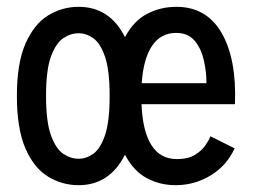

<svg xmlns="http://www.w3.org/2000/svg" viewBox="-20 -532 750 563"><path d="M210.5 11Q162 11 120.8 -14.2Q79.5 -39.5 54.5 -97Q29.5 -154.5 29.5 -251Q29.5 -347 54.8 -404.2Q80 -461.5 121.2 -486.8Q162.5 -512 210.5 -512Q302 -512 346.5 -423Q371.5 -470.5 411 -491.2Q450.5 -512 497 -512Q585.5 -512 629.8 -435.5Q674 -359 669 -226.5H395Q398 -148 423.8 -106.8Q449.5 -65.5 499 -65.5Q531.5 -65.5 551.5 -77.8Q571.5 -90 582.2 -105.8Q593 -121.5 597 -132.5L668 -97Q645 -46.5 598 -17.8Q551 11 494.5 11Q448.5 11 409.8 -10Q371 -31 346.5 -78.5Q301.5 11 210.5 11ZM496.5 -435.5Q451.5 -435.5 426 -397.8Q400.5 -360 395.5 -288H585.5Q585.5 -320 578 -354.2Q570.5 -388.5 551.2 -412Q532 -435.5 496.5 -435.5ZM210.5 -66.5Q233 -66.5 253.8 -81.2Q274.5 -96 288 -135.8Q301.5 -175.5 301.5 -251Q301.5 -326 288 -365.5Q274.5 -405 253.8 -419.8Q233 -434.5 210.5 -434.5Q187 -434.5 165.2 -419.8Q143.5 -405 129.2 -365.5Q115 -326 115 -251Q115 -175.5 129.2 -135.8Q143.5 -96 165.2 -81.2Q187 -66.5 210.5 -66.5Z"/></svg>

Font: League Mono
Style: Regular
Weight: 400
Width: 6
Designer: Tyler Finck
Foundry: The League of Moveable Type / Tyler Finck
Version: Version 2.300;RELEASE